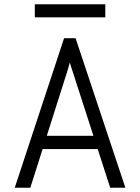

<svg xmlns="http://www.w3.org/2000/svg" viewBox="-20 -879 656 899"><path d="M49 0 280 -700H334L567 0H496L327 -523Q325.5 -528 321.2 -540.8Q317 -553.5 312.8 -566.5Q308.5 -579.5 307 -586Q305.5 -579.5 301.5 -566.5Q297.5 -553.5 293.8 -541Q290 -528.5 288 -523L122 0ZM155 -181 176 -243H439L460 -181ZM143 -798V-859H473V-798Z"/></svg>

Font: Overpass Mono Light Light
Style: Regular
Weight: 300
Monospace: yes
Version: Version 4.000